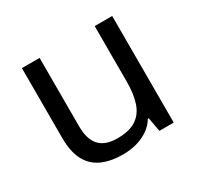

<svg xmlns="http://www.w3.org/2000/svg" viewBox="-122 -681 863 836"><g transform="rotate(-30 309.0 -263.0)"><path d="M533 -536V0H461L448 -71H444Q427 -43 400 -25Q373 -7 341 1.5Q309 10 274 10Q210 10 166.5 -10.5Q123 -31 101 -74Q79 -117 79 -185V-536H168V-191Q168 -127 197 -95Q226 -63 287 -63Q347 -63 381.5 -85.5Q416 -108 430.5 -151.5Q445 -195 445 -257V-536Z"/></g></svg>

Font: Noto Sans Gujarati
Style: Regular
Weight: 400
Designer: Jelle Bosma - Monotype Design Team, Universal Thirst
Foundry: Monotype Imaging Inc.
Version: Version 2.102